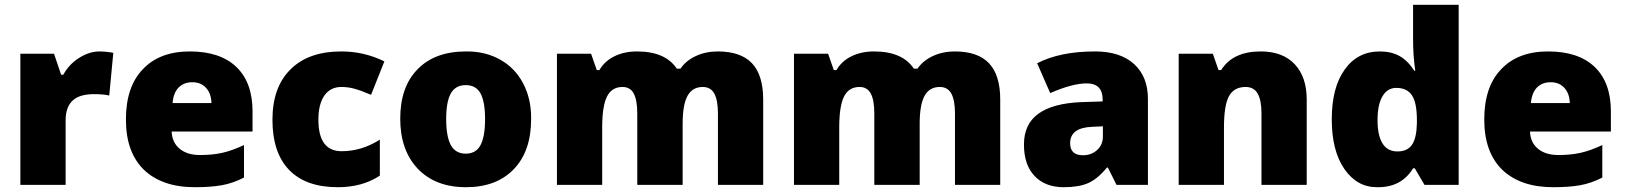

<svg xmlns="http://www.w3.org/2000/svg" viewBox="-20 -780 6858 810"><path d="M399.9 -563Q422.9 -563 447.3 -559.1L458 -557.1L440.9 -377Q417.5 -382.8 376 -382.8Q314.5 -382.8 285.6 -355Q256.8 -327.1 256.8 -272V0H65.9V-553.2H208L237.8 -464.8H247.1Q271 -508.8 314 -535.9Q356.9 -563 399.9 -563Z M802.2 9.8Q664.6 9.8 587.4 -63.5Q511.2 -137.7 511.2 -275.6Q511.2 -413.6 582 -487.3Q652.8 -563 780.8 -563Q908.7 -563 977.1 -497.6Q1045.4 -432.1 1045.4 -310.1V-225.1H704.1Q706.1 -178.7 738 -152.3Q770 -126 823.5 -126Q877 -126 918 -135.3Q959 -144.5 1009.3 -168V-30.8Q962.4 -6.8 915.5 1.5Q868.7 9.8 802.2 9.8ZM708 -345.2H872.1Q871.1 -385.3 849.4 -409.2Q827.6 -433.1 791.7 -433.1Q755.9 -433.1 733.9 -411.1Q711.9 -389.2 708 -345.2Z M1405.3 9.8Q1270 9.8 1199.7 -63.2Q1129.4 -136.2 1129.4 -274.2Q1129.4 -412.1 1205.1 -486.8Q1280.8 -563 1420.4 -563Q1516.1 -563 1601.6 -521L1545.4 -379.9Q1505.9 -397 1477.8 -405Q1449.7 -413.1 1420.4 -413.1Q1374 -413.1 1348.6 -377Q1323.2 -340.8 1323.2 -274.9Q1323.2 -142.1 1421.4 -142.1Q1505.9 -142.1 1582.5 -190.9V-39.1Q1508.8 9.8 1405.3 9.8Z M1950.7 -563Q2028.3 -563 2090.3 -528.3Q2152.3 -493.7 2186.5 -429.2Q2220.7 -364.7 2220.7 -282.7Q2220.7 -280.3 2220.7 -277.8Q2220.7 -142.1 2147.5 -66.2Q2074.2 9.8 1945.8 9.8Q1817.4 9.8 1742.7 -67.9Q1668.5 -146 1668.5 -279.5Q1668.5 -413.1 1741.2 -487.3Q1814 -563 1946.3 -563Q1948.2 -563 1950.7 -563ZM2026.4 -277.3Q2026.4 -350.6 2007.3 -385.7Q1988.3 -420.9 1944.8 -420.9Q1901.4 -420.9 1881.8 -385.7Q1862.3 -350.6 1862.3 -277.6Q1862.3 -204.6 1881.8 -168.2Q1901.4 -131.8 1944.8 -131.8Q1988.3 -131.8 2007.3 -168Q2026.4 -204.1 2026.4 -277.3Z M3007.8 -563Q3105.5 -563 3152.6 -512.9Q3199.7 -462.9 3199.7 -359.9V0H3008.8V-300.8Q3008.8 -357.4 2993.4 -385.3Q2978 -413.1 2944.8 -413.1Q2900.9 -413.1 2880.4 -375.5Q2859.9 -337.9 2859.9 -257.8V0H2668.5V-300.8Q2668.5 -357.4 2653.6 -385.3Q2638.7 -413.1 2606.4 -413.1Q2561 -413.1 2540.8 -372.8Q2520.5 -332.5 2520.5 -242.2V0H2329.6V-553.2H2473.6L2497.6 -484.4H2508.8Q2530.8 -522.5 2572.3 -542.7Q2613.8 -563 2667.5 -563Q2787.1 -563 2835.4 -490.2H2850.6Q2874 -524.4 2915.8 -543.7Q2957.5 -563 3007.8 -563Z M4007.8 -563Q4105.5 -563 4152.6 -512.9Q4199.7 -462.9 4199.7 -359.9V0H4008.8V-300.8Q4008.8 -357.4 3993.4 -385.3Q3978 -413.1 3944.8 -413.1Q3900.9 -413.1 3880.4 -375.5Q3859.9 -337.9 3859.9 -257.8V0H3668.5V-300.8Q3668.5 -357.4 3653.6 -385.3Q3638.7 -413.1 3606.4 -413.1Q3561 -413.1 3540.8 -372.8Q3520.5 -332.5 3520.5 -242.2V0H3329.6V-553.2H3473.6L3497.6 -484.4H3508.8Q3530.8 -522.5 3572.3 -542.7Q3613.8 -563 3667.5 -563Q3787.1 -563 3835.4 -490.2H3850.6Q3874 -524.4 3915.8 -543.7Q3957.5 -563 4007.8 -563Z M4599.6 -563Q4706.1 -563 4764.4 -509.8Q4822.8 -456.5 4822.8 -362.8V0H4690.4L4653.8 -73.2H4649.9Q4610.4 -24.9 4570.8 -7.6Q4531.2 9.8 4467.8 9.8Q4389.6 9.8 4344.7 -37.4Q4299.8 -84.5 4299.8 -170.2Q4299.8 -255.9 4360.1 -299.8Q4420.4 -343.8 4539.6 -349.1L4631.8 -352.1V-359.9Q4631.8 -428.2 4564.5 -428.2Q4503.9 -428.2 4410.6 -387.2L4355.5 -513.2Q4452.1 -563 4599.6 -563ZM4494.6 -175.8Q4494.6 -125 4548.8 -125Q4584 -125 4608.4 -147Q4632.8 -168.9 4632.8 -204.1V-247.1L4588.9 -245.1Q4494.6 -241.7 4494.6 -175.8Z M5298.8 -563Q5391.1 -563 5441.9 -509.3Q5492.7 -455.6 5492.7 -359.9V0H5301.8V-301.8Q5301.8 -357.9 5285.6 -385.5Q5269.5 -413.1 5234.9 -413.1Q5186 -413.1 5164.8 -374.3Q5143.6 -335.4 5143.6 -242.2V0H4952.6V-553.2H5096.7L5120.6 -484.4H5131.8Q5180.7 -563 5298.8 -563Z M6133.8 0H5989.7L5948.7 -69.8H5941.4Q5892.6 9.8 5794.4 9.8Q5792 9.8 5789.1 9.8Q5704.6 9.8 5651.4 -67.4Q5598.1 -144.5 5598.4 -277.8Q5598.6 -411.1 5652.8 -486.3Q5707 -563 5801.8 -563Q5849.1 -563 5883.8 -543.9Q5918.5 -524.9 5946.8 -481.4H5950.7Q5941.4 -545.9 5941.4 -611.8V-759.8H6133.8ZM5957.5 -273.9Q5957.5 -346.2 5936.8 -377.7Q5916 -409.2 5870.6 -409.2Q5833 -409.2 5812.3 -373.8Q5791.5 -338.4 5791.5 -273.4Q5791.5 -208.5 5812.5 -174.8Q5833.5 -141.1 5875.5 -141.1Q5917.5 -141.1 5936.8 -169.2Q5956.1 -197.3 5957.5 -258.8Z M6532.7 9.8Q6395 9.8 6317.9 -63.5Q6241.7 -137.7 6241.7 -275.6Q6241.7 -413.6 6312.5 -487.3Q6383.3 -563 6511.2 -563Q6639.2 -563 6707.5 -497.6Q6775.9 -432.1 6775.9 -310.1V-225.1H6434.6Q6436.5 -178.7 6468.5 -152.3Q6500.5 -126 6554 -126Q6607.4 -126 6648.4 -135.3Q6689.5 -144.5 6739.7 -168V-30.8Q6692.9 -6.8 6646 1.5Q6599.1 9.8 6532.7 9.8ZM6438.5 -345.2H6602.5Q6601.6 -385.3 6579.8 -409.2Q6558.1 -433.1 6522.2 -433.1Q6486.3 -433.1 6464.4 -411.1Q6442.4 -389.2 6438.5 -345.2Z"/></svg>

Font: Open Sans Hebrew Extra Bold
Style: Regular
Weight: 800
Foundry: Ascender Corporation, Yanek Iontef
Version: Version 2.001;PS 002.001;hotconv 1.0.70;makeotf.lib2.5.58329